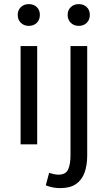

<svg xmlns="http://www.w3.org/2000/svg" viewBox="-20 -714 533 950"><path d="M81.9 0V-486H164V0ZM122.5 -586Q98.8 -586 83.3 -601Q67.7 -616 67.7 -640.4Q67.7 -664.2 83.3 -678.9Q98.8 -693.6 122.5 -693.6Q146.8 -693.6 162.1 -678.9Q177.3 -664.2 177.3 -640.4Q177.3 -616 162.1 -601Q146.8 -586 122.5 -586ZM278 216.8Q257 216.8 238.2 212.8Q219.3 208.8 206.5 202.8L223.1 141.4Q232.7 144.4 245.2 147.3Q257.8 150.2 268.9 150.2Q305.4 150.2 317.1 124.4Q328.8 98.6 328.8 54.5V-486H411.5V54.8Q411.5 104.5 398.1 140.8Q384.6 177.2 355.5 197Q326.3 216.8 278 216.8ZM369.5 -586Q345.9 -586 330.3 -601Q314.7 -616 314.7 -640.4Q314.7 -664.2 330.3 -678.9Q345.9 -693.6 369.5 -693.6Q393.8 -693.6 409.1 -678.9Q424.4 -664.2 424.4 -640.4Q424.4 -616 409.1 -601Q393.8 -586 369.5 -586Z"/></svg>

Font: Source Sans 3 VF
Style: Regular
Weight: 200
Designer: Paul D. Hunt
Foundry: Adobe
Version: Version 3.046;hotconv 1.0.118;makeotfexe 2.5.65603